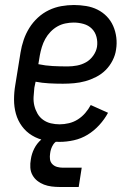

<svg xmlns="http://www.w3.org/2000/svg" viewBox="-20 -558 540 766"><path d="M218 8Q189 8 160.5 2.5Q132 -3 108 -17.5Q84 -32 67.5 -54.5Q51 -77 43.5 -104Q36 -131 36 -160.5Q36 -190 41 -219L62 -349Q66 -374 74.5 -399Q83 -424 97 -446.5Q111 -469 131 -487.5Q151 -506 175 -517.5Q199 -529 224.5 -533.5Q250 -538 275 -538Q299 -538 323.5 -534Q348 -530 369 -519.5Q390 -509 406 -492.5Q422 -476 431.5 -454.5Q441 -433 444 -408.5Q447 -384 443 -360Q440 -338 429 -316.5Q418 -295 401.5 -278.5Q385 -262 363.5 -251Q342 -240 320 -234Q298 -228 275.5 -226Q253 -224 231 -224Q203 -224 175.5 -225.5Q148 -227 122 -232L117 -208Q115 -190 114 -171.5Q113 -153 117 -136.5Q121 -120 129.5 -105Q138 -90 152 -80Q166 -70 183 -66Q200 -62 218 -62Q236 -62 255 -66.5Q274 -71 290.5 -81.5Q307 -92 320 -107Q333 -122 342 -139L411 -108Q397 -82 376 -59Q355 -36 329.5 -20.5Q304 -5 275 1.5Q246 8 218 8ZM249 -293Q249 -293 249 -293Q249 -293 250 -293Q268 -293 287 -296.5Q306 -300 323 -309.5Q340 -319 352 -336Q364 -353 367 -371Q370 -391 365 -410.5Q360 -430 346.5 -443.5Q333 -457 313.5 -462.5Q294 -468 274 -468Q258 -468 241 -464.5Q224 -461 209 -452.5Q194 -444 181.5 -431Q169 -418 160.5 -402.5Q152 -387 147 -370.5Q142 -354 139 -338L133 -302Q161 -296 190.5 -294.5Q220 -293 249 -293ZM219 188Q202 188 186 186Q170 184 155.5 178.5Q141 173 129 163.5Q117 154 109.5 140.5Q102 127 101 110.5Q100 94 103 78Q106 56 116.5 35Q127 14 145 -1.5Q163 -17 185.5 -23.5Q208 -30 230 -30L225 0Q216 0 207 5Q198 10 192.5 18.5Q187 27 184 36Q181 45 180 54Q178 66 179.5 77.5Q181 89 189 97Q197 105 208 108Q219 111 231 111H306L294 188Z"/></svg>

Font: Iosevka Slab
Style: Italic
Weight: 400
Italic angle: -9°
Monospace: yes
Designer: Belleve Invis
Foundry: Belleve Invis
Version: Version 11.1.0; ttfautohint (v1.8.3)